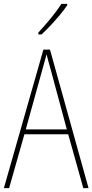

<svg xmlns="http://www.w3.org/2000/svg" viewBox="-20 -1064 477 991"><path d="M410 -93 332 -371H106L27 -93H0L204 -808H238L437 -93ZM243 -700Q237 -722 231.5 -741.5Q226 -761 220 -784Q215 -762 209 -742.5Q203 -723 197 -699L113 -396H325ZM327 -1037Q311 -1013 288 -985.5Q265 -958 240.5 -932Q216 -906 194 -886H178V-896Q212 -933 242.5 -970Q273 -1007 297 -1044H327Z"/></svg>

Font: Noto Sans Kannada UI Condensed Thin
Style: Regular
Weight: 100
Width: 3
Designer: Jelle Bosma - Monotype Design Team
Foundry: Monotype Imaging Inc.
Version: Version 2.005; ttfautohint (v1.8.4.7-5d5b)